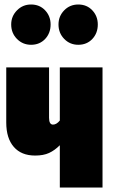

<svg xmlns="http://www.w3.org/2000/svg" viewBox="-20 -834 503 854"><path d="M118.2 -634.8Q81.1 -634.8 55.4 -660.9Q29.8 -687 29.8 -725.1Q29.8 -761.7 55.4 -787.8Q81.1 -814 118.2 -814Q156.2 -814 180.7 -788.1Q205.1 -762.2 205.1 -725.1Q205.1 -686.5 180.7 -660.6Q156.2 -634.8 118.2 -634.8ZM328.1 -634.8Q291 -634.8 265.6 -660.9Q240.2 -687 240.2 -725.1Q240.2 -762.2 265.6 -788.1Q291 -814 328.1 -814Q366.2 -814 390.6 -788.1Q415 -762.2 415 -725.1Q415 -686.5 390.6 -660.6Q366.2 -634.8 328.1 -634.8ZM246.1 -534.2H436V0H246.1V-188Q223.1 -165 198.2 -153.6Q173.3 -142.1 136.2 -142.1Q74.7 -142.1 41.3 -180.7Q7.8 -219.2 7.8 -289.1V-534.2H198.2V-310.1Q198.2 -279.8 215.8 -279.8Q231.4 -279.8 246.1 -297.9Z"/></svg>

Font: Fira Sans Compressed Heavy
Style: Regular
Weight: 900
Width: 1
Designer: Carrois Corporate & Edenspiekermann AG
Foundry: Carrois Corporate GbR & Edenspiekermann AG
Version: Version 4.203;PS 004.203;hotconv 1.0.88;makeotf.lib2.5.64775